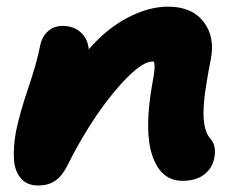

<svg xmlns="http://www.w3.org/2000/svg" viewBox="-20 -550 727 584"><path d="M535.2 0Q469.2 0 443.4 -76.4Q417.5 -152.8 443.8 -298.8Q453.6 -345.7 448.2 -362.8H443.8Q404.3 -362.8 327.6 -270.8Q251 -178.7 184.1 -44.9Q168 -13.2 147 0.5Q126 14.2 96.2 14.2Q62.5 14.2 43.7 -7.3Q24.9 -28.8 22.5 -65.4Q20 -102.1 28.8 -150.9Q40.5 -207.5 66.4 -283.7Q92.3 -359.9 102.1 -411.1Q107.4 -438 125.5 -454.6Q143.6 -471.2 170.9 -471.2Q203.6 -471.2 225.3 -451.9Q247.1 -432.6 250 -399.9Q303.7 -462.4 367.9 -496.1Q432.1 -529.8 491.2 -529.8Q563.5 -529.8 599.1 -483.9Q634.8 -438 621.1 -369.1Q606.9 -296.9 601.8 -252.2Q596.7 -207.5 600.8 -176.3Q605 -145 620.1 -127.9Q639.2 -106.4 631.8 -69.8Q626.5 -39.6 601.8 -19.8Q577.1 0 535.2 0Z"/></svg>

Font: Shantell Sans Irregular
Style: Italic
Weight: 800
Italic angle: -11.31°
Designer: Stephen Nixon, Anya Danilova, Shantell Martin
Foundry: Arrow Type
Version: Version 1.006;[9816181b4]